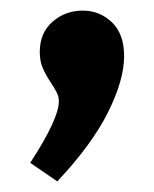

<svg xmlns="http://www.w3.org/2000/svg" viewBox="-20 -166 291 362"><path d="M37 141Q91 58 91 25Q91 16 86.5 7.5Q82 -1 76 -10Q66 -25 60.5 -38Q55 -51 55 -68Q55 -104 79 -125Q103 -146 136 -146Q168 -146 191 -124Q214 -102 214 -60Q214 -15 183.5 46Q153 107 88 176Z"/></svg>

Font: Bitter Pro
Style: Bold
Weight: 700
Designer: Sol Matas, and Bitter project Authors
Foundry: Sol Matas
Version: Version 1.010